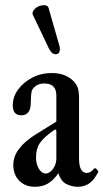

<svg xmlns="http://www.w3.org/2000/svg" viewBox="-20 -705 396 736"><path d="M115 11Q77 11 54 -12Q31 -35 31 -73Q31 -137 119 -191L196 -239V-339Q196 -385 150 -385Q118 -385 103 -360Q99 -353 98 -312Q98 -263 62 -263Q29 -263 29 -301Q29 -334 49.5 -362Q70 -390 104 -407.5Q138 -425 178 -425Q225 -425 254 -401Q268 -390 275.5 -375Q283 -360 283 -329V-97Q283 -42 313 -42Q327 -42 341 -59Q344 -63 351.5 -55.5Q359 -48 355 -43Q340 -14 321.5 -1.5Q303 11 277 11Q257 11 235.5 1Q214 -9 204 -41Q184 -13 163 -1Q142 11 115 11ZM155 -40Q171 -40 183.5 -58Q196 -76 196 -97V-205L191 -209Q149 -180 133.5 -157.5Q118 -135 118 -102Q118 -76 129 -58Q140 -40 155 -40ZM193 -497Q179 -497 168 -518L107 -646Q100 -658 114 -671.5Q128 -685 149 -685Q163 -685 166 -675L207 -532Q211 -520 208.5 -508.5Q206 -497 193 -497Z"/></svg>

Font: Junicode Two Beta Condensed Medium
Style: Regular
Weight: 500
Width: 3
Designer: Peter S. Baker
Foundry: Briery Creek Software
Version: Version 1.053; ttfautohint (v1.8.4)